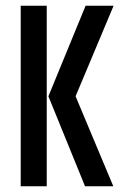

<svg xmlns="http://www.w3.org/2000/svg" viewBox="-20 -646 424 666"><path d="M51.8 0V-626H142.1V0ZM374 -626 242.2 -312 373 0H274.9L147.9 -312L276.9 -626Z"/></svg>

Font: Teko
Style: Regular
Weight: 400
Designer: Manushi Parikh, Jonny Pinhorn
Foundry: Indian Type Foundry
Version: Version 2.000;PS 1.0;hotconv 1.0.79;makeotf.lib2.5.61930